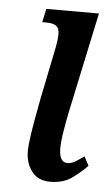

<svg xmlns="http://www.w3.org/2000/svg" viewBox="-45 -568 355 610"><g transform="rotate(5 132.5 -263.0)"><path d="M138 10Q99 10 79 -16.5Q59 -43 59 -81Q59 -99 63.5 -129.5Q68 -160 74 -193Q80 -226 85 -252L119 -419Q128 -467 119 -480Q110 -493 81 -493H69L78 -536H246L179 -221Q173 -193 167 -157Q161 -121 161 -99Q161 -54 187 -54Q200 -54 212.5 -61.5Q225 -69 240 -80L255 -51Q236 -31 208 -10.5Q180 10 138 10Z"/></g></svg>

Font: Noto Serif ExtraCondensed Medium
Style: Italic
Weight: 500
Width: 2
Italic angle: -12°
Designer: Monotype Design Team
Foundry: Monotype Imaging Inc.
Version: Version 2.013; ttfautohint (v1.8.4.7-5d5b)